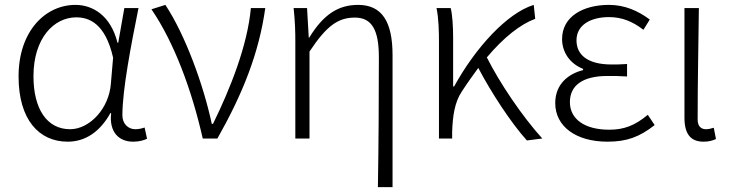

<svg xmlns="http://www.w3.org/2000/svg" viewBox="-20 -567 2992 786"><path d="M257 13C329 13 389 -27 432 -104H435C426 -26 467 13 525 13C551 13 569 7 582 1L572 -45C561 -41 547 -38 534 -38C505 -38 481 -60 481 -95C481 -200 517 -385 547 -534H489L464 -392H461C433 -505 358 -547 289 -547C166 -547 56 -440 56 -254C56 -78 139 13 257 13ZM267 -38C172 -38 117 -121 117 -255C117 -411 201 -496 292 -496C344 -496 411 -472 443 -331L434 -226C427 -123 347 -38 267 -38Z M810 0H870C974 -184 1040 -349 1066 -534H1007C993 -380 923 -205 852 -60H847C813 -219 739 -423 657 -547L600 -529C695 -390 766 -194 810 0Z M1527 199H1587V-341C1587 -478 1544 -547 1446 -547C1365 -547 1304 -508 1246 -413H1244L1237 -534H1182C1188 -479 1189 -438 1189 -395V0H1247V-356C1318 -463 1365 -495 1433 -495C1503 -495 1531 -443 1531 -333C1531 -165 1530 22 1527 199Z M2137 8 2200 0C2116 -93 2026 -227 1973 -332C2042 -414 2111 -468 2171 -490L2165 -547C2055 -513 1926 -371 1839 -213H1835V-412C1835 -457 1832 -508 1825 -534H1767C1776 -490 1777 -438 1777 -395V0H1831V-26C1833 -91 1841 -149 1871 -193C1893 -227 1916 -259 1938 -289C1991 -188 2072 -64 2137 8Z M2467 13C2545 13 2598 -6 2660 -55L2632 -97C2578 -52 2533 -36 2474 -36C2374 -36 2313 -79 2313 -149C2313 -217 2365 -256 2467 -256C2493 -256 2516 -256 2547 -254V-305C2520 -303 2504 -303 2484 -303C2382 -303 2340 -345 2340 -402C2340 -466 2400 -497 2473 -497C2526 -497 2570 -479 2614 -445L2640 -487C2592 -523 2537 -547 2473 -547C2368 -547 2281 -500 2281 -407C2281 -354 2312 -307 2367 -285V-280C2307 -265 2253 -223 2253 -145C2253 -50 2337 13 2467 13Z M2860 13C2883 13 2899 8 2911 2L2902 -44C2889 -40 2880 -38 2870 -38C2850 -38 2836 -50 2836 -78C2836 -225 2839 -379 2841 -534H2782V-85C2782 -19 2807 13 2860 13Z"/></svg>

Font: Noto Sans CJK SC Light
Style: Regular
Weight: 300
Designer: Ryoko NISHIZUKA 西塚涼子 (kana, bopomofo & ideographs); Paul D. Hunt (Latin, Greek & Cyrillic); Sandoll Communications 산돌커뮤니
Foundry: Adobe
Version: Version 2.004;hotconv 1.0.118;makeotfexe 2.5.65603